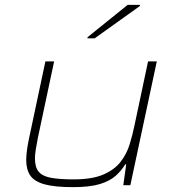

<svg xmlns="http://www.w3.org/2000/svg" viewBox="-20 -763 732 791"><path d="M280 8Q206 8 164 -3.5Q122 -15 105 -39.5Q88 -64 88 -104Q88 -121 91 -143.5Q94 -166 99 -190L167 -510H203L136 -195Q131 -169 127.5 -148Q124 -127 124 -110Q124 -74 139.5 -55.5Q155 -37 190 -30.5Q225 -24 283 -24Q360 -24 406 -44Q452 -64 477 -96.5Q502 -129 514 -168Q526 -207 534 -246L590 -510H626L517 0H488L500 -86H496Q481 -61 457.5 -39.5Q434 -18 392.5 -5Q351 8 280 8ZM340 -605 341 -610 506 -743H557L556 -738L370 -605Z"/></svg>

Font: Saira Expanded Thin
Style: Italic
Weight: 250
Width: 7
Italic angle: -12°
Designer: Hector Gatti with collaboration of the Omnibus-Type team
Foundry: Omnibus-Type
Version: Version 1.101